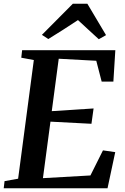

<svg xmlns="http://www.w3.org/2000/svg" viewBox="-27 -1013 674 1033"><path d="M-7 0 -2.5 -38.5 70.5 -51.5 155 -690 87.5 -702.5 92 -743H593.5L583 -574H520L491 -686L289 -697L251.5 -415L476.5 -429.5L465 -347L244.5 -358.5L204 -54.5L459.5 -69L527 -204L593 -194.5L551.5 0ZM198.5 -825.5 365 -993H443L543.5 -824L504.5 -802Q476.5 -827.5 448.2 -853.5Q420 -879.5 392.5 -905Q354 -879 314 -853.8Q274 -828.5 233 -803Z"/></svg>

Font: Merriweather 48pt SemiBold
Style: Italic
Weight: 600
Italic angle: -7.8°
Designer: Eben Sorkin
Foundry: Eben Sorkin
Version: Version 2.101